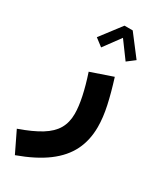

<svg xmlns="http://www.w3.org/2000/svg" viewBox="-264 -726 898 1087"><g transform="rotate(30 185.0 -182.5)"><path d="M207.5 -655.3 104.5 -520.5 154.3 -482.4 234.4 -591.3 314.5 -482.4 364.3 -520.5 261.2 -655.3ZM162.1 -328.1Q187 -253.4 200.2 -190.9Q213.4 -128.4 213.4 -82Q213.4 -25.4 189.2 16.4Q165 58.1 111.8 91.1Q58.6 124 -28.8 154.8L36.6 290Q152.3 248 224.4 194.1Q296.4 140.1 330.1 71.8Q363.8 3.4 363.8 -82.5Q363.8 -144.5 348.1 -216.6Q332.5 -288.6 304.7 -377Z"/></g></svg>

Font: Estedad-FD-VF Thin
Style: Regular
Weight: 100
Designer: Amin Abedi
Version: Version 5.0